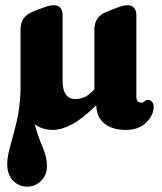

<svg xmlns="http://www.w3.org/2000/svg" viewBox="-20 -472 604 716"><path d="M450 12.5Q399.5 12.5 370 -11Q340.5 -34.5 339 -78.5V-79.5Q288 -29.5 249 -8.5Q210 12.5 177 12.5Q138 12.5 109 -9Q123.5 41 139.2 77.5Q155 114 155 147Q155 180.5 133.5 202.2Q112 224 82 224Q49.5 224 28.2 201.2Q7 178.5 7 139.5Q7 111 18.5 71.5Q30 32 42 -18.2Q54 -68.5 56.5 -130V-131V-362Q56.5 -387 67.8 -402.8Q79 -418.5 98 -426.5L127 -438.5Q145.5 -445.5 157.2 -449Q169 -452.5 182.5 -452.5Q196.5 -452.5 205 -442.5Q213.5 -432.5 213.5 -417.5V-170.5Q213.5 -102.5 262 -102.5Q276.5 -102.5 293.2 -109Q310 -115.5 327.5 -134.5L332 -138.5V-361.5Q332 -386.5 343.2 -402.5Q354.5 -418.5 373.5 -426L402.5 -438Q421 -445.5 432.8 -449Q444.5 -452.5 458 -452.5Q472 -452.5 480.2 -442.2Q488.5 -432 488.5 -417V-109Q488.5 -101.5 492.5 -95.5Q496.5 -89.5 505.5 -89.5Q516 -89.5 519.8 -94.5Q523.5 -99.5 531 -99.5Q541.5 -99.5 547.2 -92Q553 -84.5 553 -73.5Q553 -42.5 525.2 -15Q497.5 12.5 450 12.5Z"/></svg>

Font: Fraunces 144pt S100
Style: Bold
Weight: 700
Version: Version 1.000; ttfautohint (v1.8.3)